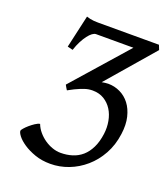

<svg xmlns="http://www.w3.org/2000/svg" viewBox="-121 -709 709 811"><g transform="rotate(20 234.0 -304.0)"><path d="M437.5 -207Q430.7 -155.3 408 -114.3Q385.3 -73.2 352.3 -44.7Q319.3 -16.1 279.3 -0.7Q239.3 14.6 197.3 14.6Q159.2 14.6 128.2 3.7Q97.2 -7.3 75.4 -22Q53.7 -36.6 42.2 -51.5Q30.8 -66.4 31.7 -74.7Q32.2 -77.6 39.3 -85.9Q46.4 -94.2 56.9 -103.3Q67.4 -112.3 79.1 -120.1Q90.8 -127.9 100.1 -129.4Q106.9 -111.3 120.1 -95.7Q133.3 -80.1 149.9 -68.6Q166.5 -57.1 185.3 -50.5Q204.1 -43.9 222.7 -43.9Q250.5 -43.9 274.9 -51.5Q299.3 -59.1 318.4 -75.7Q337.4 -92.3 350.3 -118.7Q363.3 -145 368.2 -182.1Q372.1 -211.4 366.9 -239.5Q361.8 -267.6 348.1 -289.3Q334.5 -311 312.5 -324.5Q290.5 -337.9 260.7 -337.9Q242.2 -337.9 224.9 -332Q207.5 -326.2 187 -316.4L183.1 -314.5L158.2 -301.3L157.2 -302.2Q154.8 -305.2 151.9 -310.8Q148.9 -316.4 146.5 -320.3L145.5 -322.8V-323.2Q146 -323.2 146.5 -323.7L360.4 -566.4H192.4Q185.1 -566.4 176 -559.8Q167 -553.2 157.5 -540.8Q147.9 -528.3 138.7 -510.5Q129.4 -492.7 122.1 -470.2L98.1 -476.1L131.3 -623Q140.1 -620.1 147.9 -618.4Q155.8 -616.7 164.3 -616Q172.9 -615.2 183.1 -615.2H457.5L465.8 -594.2L284.2 -383.8Q292 -385.3 299.1 -386.2Q306.2 -387.2 313 -387.2Q341.3 -387.2 366.7 -375Q392.1 -362.8 409.7 -339.8Q427.2 -316.9 435.3 -283.4Q443.4 -250 437.5 -207Z"/></g></svg>

Font: Gentium Plus Eur
Style: Italic
Weight: 400
Italic angle: -8°
Designer: J. Victor Gaultney, Annie Olsen, Iska Routamaa, Becca Hirsbrunner
Foundry: SIL International
Version: Version 5.000